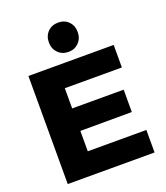

<svg xmlns="http://www.w3.org/2000/svg" viewBox="-167 -1058 1009 1170"><g transform="rotate(-20 337.5 -472.5)"><path d="M68 -701H621V-555H251V-424H585V-279L251 -278V-146H631V0H68ZM442 -850Q442 -809 415.5 -782Q389 -755 349 -755Q308 -755 281.5 -782Q255 -809 255 -850Q255 -892 281.5 -918.5Q308 -945 349 -945Q390 -945 416 -918.5Q442 -892 442 -850Z"/></g></svg>

Font: Montserrat arm2
Style: Bold
Weight: 700
Designer: Julieta Ulanovsky
Foundry: Julieta Ulanovsky
Version: Version 6.000